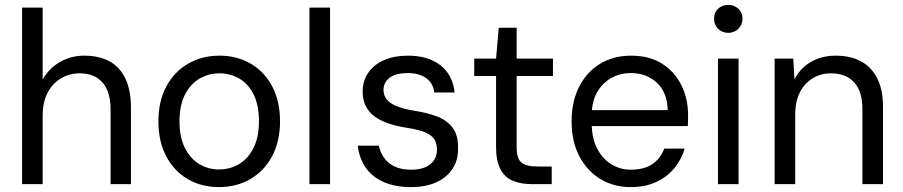

<svg xmlns="http://www.w3.org/2000/svg" viewBox="-20 -751 3684 783"><path d="M70 0V-720H154V-427Q180 -473 225 -498.5Q270 -524 323 -524Q383 -524 425.5 -501.5Q468 -479 491 -431.5Q514 -384 514 -312V0H431V-303Q431 -377 398 -414.5Q365 -452 305 -452Q264 -452 229.5 -432Q195 -412 174.5 -373.5Q154 -335 154 -279V0Z M873 12Q801 12 745 -21Q689 -54 657.5 -114.5Q626 -175 626 -256Q626 -338 658 -398Q690 -458 746.5 -491Q803 -524 875 -524Q947 -524 1003 -491Q1059 -458 1090.5 -398Q1122 -338 1122 -256Q1122 -175 1090 -114.5Q1058 -54 1001.5 -21Q945 12 873 12ZM873 -60Q918 -60 955 -82Q992 -104 1014 -148Q1036 -192 1036 -256Q1036 -322 1014.5 -365.5Q993 -409 956 -430.5Q919 -452 875 -452Q831 -452 794 -430.5Q757 -409 734.5 -365.5Q712 -322 712 -256Q712 -191 734 -147.5Q756 -104 792.5 -82Q829 -60 873 -60Z M1242 0V-720H1326V0Z M1656 12Q1591 12 1544 -9Q1497 -30 1471 -68Q1445 -106 1439 -157H1525Q1530 -131 1545.5 -108.5Q1561 -86 1588.5 -72.5Q1616 -59 1657 -59Q1692 -59 1715.5 -69.5Q1739 -80 1750.5 -98.5Q1762 -117 1762 -139Q1762 -171 1747.5 -188Q1733 -205 1705.5 -214.5Q1678 -224 1638 -230Q1600 -236 1567.5 -246.5Q1535 -257 1510.5 -274Q1486 -291 1472.5 -316.5Q1459 -342 1459 -378Q1459 -421 1481.5 -454Q1504 -487 1545.5 -505.5Q1587 -524 1644 -524Q1726 -524 1776 -485Q1826 -446 1834 -374H1751Q1747 -411 1718.5 -432Q1690 -453 1643 -453Q1594 -453 1569 -434Q1544 -415 1544 -384Q1544 -363 1556.5 -346.5Q1569 -330 1596.5 -318.5Q1624 -307 1666 -300Q1719 -292 1760 -277Q1801 -262 1825 -231.5Q1849 -201 1848 -146Q1849 -98 1825 -62Q1801 -26 1758 -7Q1715 12 1656 12Z M2149 0Q2104 0 2071 -14Q2038 -28 2020.5 -61.5Q2003 -95 2003 -152V-441H1914V-512H2003L2014 -638H2087V-512H2235V-441H2087V-152Q2087 -105 2106 -88.5Q2125 -72 2173 -72H2230V0Z M2552 12Q2482 12 2427.5 -21.5Q2373 -55 2342 -115Q2311 -175 2311 -256Q2311 -337 2342 -397.5Q2373 -458 2427.5 -491Q2482 -524 2554 -524Q2629 -524 2680.5 -491Q2732 -458 2759 -403Q2786 -348 2786 -283Q2786 -273 2786 -262Q2786 -251 2785 -237H2374V-302H2703Q2701 -375 2658.5 -414Q2616 -453 2552 -453Q2510 -453 2474 -433.5Q2438 -414 2415.5 -375.5Q2393 -337 2393 -279V-251Q2393 -187 2415.5 -144.5Q2438 -102 2474 -80.5Q2510 -59 2552 -59Q2607 -59 2640 -81.5Q2673 -104 2689 -145H2772Q2759 -100 2729.5 -64.5Q2700 -29 2655.5 -8.5Q2611 12 2552 12Z M2908 0V-512H2992V0ZM2950 -617Q2925 -617 2908.5 -633.5Q2892 -650 2892 -675Q2892 -700 2908.5 -715.5Q2925 -731 2950 -731Q2974 -731 2991 -715.5Q3008 -700 3008 -675Q3008 -650 2991 -633.5Q2974 -617 2950 -617Z M3139 0V-512H3215L3220 -427Q3243 -473 3287 -498.5Q3331 -524 3388 -524Q3447 -524 3490 -501.5Q3533 -479 3557 -432.5Q3581 -386 3581 -315V0H3497V-306Q3497 -379 3463 -415.5Q3429 -452 3369 -452Q3329 -452 3295.5 -432.5Q3262 -413 3242.5 -375.5Q3223 -338 3223 -283V0Z"/></svg>

Font: DM Sans 12pt
Style: Regular
Weight: 400
Version: Version 4.004;gftools[0.9.30]